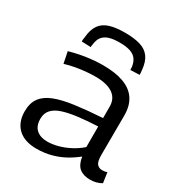

<svg xmlns="http://www.w3.org/2000/svg" viewBox="-178 -876 947 1010"><g transform="rotate(30 295.0 -371.0)"><path d="M38 -130Q38 -181 61.5 -212.5Q85 -244 131.5 -262Q178 -280 248.5 -289.5Q319 -299 413 -305V-372Q414 -422 377.5 -448Q341 -474 270 -474Q246 -474 216.5 -471.5Q187 -469 155 -463.5Q123 -458 90 -448L76 -517Q125 -531 176.5 -538.5Q228 -546 275 -546Q350 -546 400.5 -527.5Q451 -509 477 -470.5Q503 -432 503 -373L502 -132Q502 -92 514 -78.5Q526 -65 545 -65Q552 -65 559.5 -66Q567 -67 575 -70L584 -8Q569 1 551.5 5.5Q534 10 515 10Q474 10 450 -9.5Q426 -29 419 -75Q391 -52 356 -32.5Q321 -13 279 -1.5Q237 10 188 10Q155 10 127.5 1.5Q100 -7 80 -24.5Q60 -42 49 -68.5Q38 -95 38 -130ZM129 -137Q129 -94 153.5 -72.5Q178 -51 219 -51Q251 -51 285.5 -60.5Q320 -70 353 -87.5Q386 -105 413 -129V-254Q347 -251 294.5 -244.5Q242 -238 205 -226Q168 -214 148.5 -192.5Q129 -171 129 -137ZM290 -752Q344 -752 381.5 -741Q419 -730 439.5 -702Q460 -674 464 -625Q465 -618 465.5 -611.5Q466 -605 466 -598L411 -596Q410 -601 410 -605Q410 -609 410 -613Q406 -642 392.5 -659.5Q379 -677 354 -685Q329 -693 290 -693Q252 -693 227 -685Q202 -677 188.5 -659.5Q175 -642 172 -613Q171 -609 170.5 -605Q170 -601 170 -596L114 -598Q114 -605 115 -612Q116 -619 117 -626Q121 -673 140.5 -701Q160 -729 197 -740.5Q234 -752 290 -752Z"/></g></svg>

Font: Georama SemiExpanded
Style: Regular
Weight: 400
Width: 6
Designer: Jean-Baptiste Levee
Foundry: Production Type
Version: Version 1.001